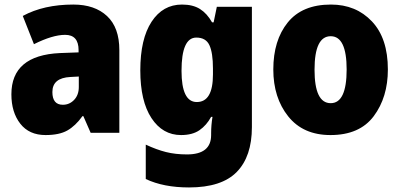

<svg xmlns="http://www.w3.org/2000/svg" viewBox="-20 -583 1762 843"><path d="M326 -201Q326 -166 305.5 -144.5Q285 -123 256 -123Q210 -123 210 -179Q210 -241 289 -245L326 -247ZM80 -513 129 -389Q211 -430 266 -430Q325 -430 325 -363V-353L243 -350Q30 -340 30 -169Q30 -90 69 -40Q108 10 180 10Q240 10 275.5 -10Q311 -30 342 -73H346L378 0H504V-363Q504 -462 450 -512.5Q396 -563 302 -563Q172 -563 80 -513Z M915 -282V-256Q915 -135 844 -135Q777 -135 777 -272Q777 -418 842 -418Q884 -418 899.5 -384.5Q915 -351 915 -282ZM596 -274Q596 -139 645 -64.5Q694 10 775 10Q825 10 856 -11.5Q887 -33 907 -70H913Q907 -34 907 2V10Q907 95 801 95Q750 95 708.5 84.5Q667 74 620 52V203Q698 240 810 240Q953 240 1019.5 172Q1086 104 1086 -25V-553H932L918 -485H911Q889 -524 858 -543.5Q827 -563 779 -563Q695 -563 645.5 -487.5Q596 -412 596 -274Z M1433 -563Q1307 -563 1243.5 -484.5Q1180 -406 1180 -278Q1180 -154 1245.5 -72Q1311 10 1431 10Q1559 10 1621 -73Q1683 -156 1683 -278Q1683 -415 1613 -489Q1543 -563 1433 -563ZM1432 -424Q1502 -424 1502 -278Q1502 -130 1432 -130Q1361 -130 1361 -277Q1361 -424 1432 -424Z"/></svg>

Font: Noto Sans UI SemiCondensed Black
Style: Regular
Weight: 900
Width: 4
Designer: Monotype Design Team
Foundry: Monotype Imaging Inc.
Version: 1.001